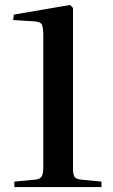

<svg xmlns="http://www.w3.org/2000/svg" viewBox="-20 -756 455 776"><path d="M38 0V-22L123 -30Q142 -32 148.5 -43Q155 -54 155 -78V-614Q155 -641 150 -655Q145 -669 114 -670L33 -675L36 -697L263 -736L275 -724V-75Q275 -52 281 -42Q287 -32 308 -30L390 -22V0Z"/></svg>

Font: Literata 60pt Medium
Style: Regular
Weight: 500
Designer: Latin by Veronika Burian and Jose Scaglione. Greek by Irene Vlachou. Cyrillic by Vera Evstafieva.
Foundry: TypeTogether
Version: Version 3.103;gftools[0.9.29]